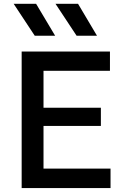

<svg xmlns="http://www.w3.org/2000/svg" viewBox="-20 -964 652 984"><path d="M91 0V-700H543.5V-601H203V-412H497V-318.5H203V-100H546.5V0ZM477 -781H372.5L264.5 -944.5H380ZM262.5 -781H158L50 -944.5H165Z"/></svg>

Font: Geologica EX
Style: Regular
Weight: 400
Designer: Sindre Bremnes, Frode Helland
Foundry: Monokrom Skriftforlag AS
Version: Version 1.010;gftools[0.9.28]